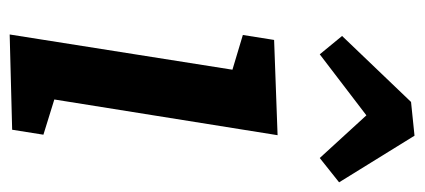

<svg xmlns="http://www.w3.org/2000/svg" viewBox="-254 -598 856 387"><g transform="rotate(90 173.5 -404.0)"><path d="M185 -805 253 -812 347 -660 298 -621 212 -715 89 -621 52 -666ZM50 -466 60 -529 252 -536 180 -86 251 -64 241 -1 49 4 120 -445Z"/></g></svg>

Font: Bitter Pro SemiBold
Style: Italic
Weight: 600
Italic angle: -9°
Designer: Sol Matas, and Bitter project Authors
Foundry: Sol Matas
Version: Version 1.010